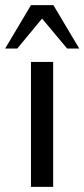

<svg xmlns="http://www.w3.org/2000/svg" viewBox="-61 -724 327 744"><path d="M59 -484H145V0H59ZM246 -536 146 -704H59L-41 -536H6L102 -652L199 -536Z"/></svg>

Font: Radis Sans
Style: Regular
Weight: 400
Designer: Gaël Goy
Foundry: Gaël Goy
Version: 1.0